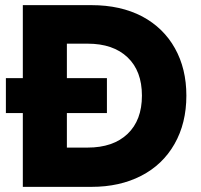

<svg xmlns="http://www.w3.org/2000/svg" viewBox="-20 -727 783 747"><path d="M68.8 0V-287.1H2.9V-422.9H68.8V-707H335.9Q449.2 -707 533.2 -663.1Q616.2 -618.7 660.6 -539.1Q705.1 -459.5 705.1 -355Q705.1 -247.6 658.9 -166.7Q612.8 -85.9 529.3 -43Q445.8 0 335.9 0ZM240.2 -152.8H320.8Q420.4 -152.8 476.3 -206.1Q532.2 -259.3 532.2 -355Q532.2 -450.7 476.3 -503.9Q420.4 -557.1 320.8 -557.1H240.2V-422.9H396V-287.1H240.2Z"/></svg>

Font: Biathlonist
Style: Bold
Weight: 700
Designer: Go4gold
Foundry: Go4gold
Version: Version 3.010;FEAKit 1.0